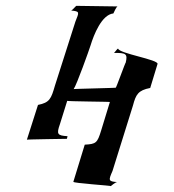

<svg xmlns="http://www.w3.org/2000/svg" viewBox="-20 -633 595 657"><path d="M72 -155C71 -156 209 -158 209 -158L211 -167C176 -169 173 -174 185 -208L210 -288C207 -286 357 -285 356 -284L326 -186C313 -144 309 -140 270 -138L231 -11C229 -6 363 2 359 4C359 4 375 -10 381 -10C350 -12 351 -16 365 -48L435 -272C445 -310 453 -324 494 -332L519 -414C524 -429 386 -450 384 -467C381 -466 373 -454 370 -452C410 -452 418 -450 410 -418C410 -423 377 -330 376 -333C379 -332 228 -329 232 -328C243 -344 285 -462 290 -478C301 -514 328 -583 368 -587C370 -592 378 -609 382 -611L241 -613C238 -611 227 -597 223 -597C254 -594 251 -592 238 -559L168 -340C155 -295 150 -282 110 -274Z"/></svg>

Font: Zinc
Style: Obl
Weight: 400
Version: Version 1